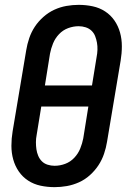

<svg xmlns="http://www.w3.org/2000/svg" viewBox="-20 -763 540 791"><path d="M205 8Q175 8 147 2Q119 -4 96 -19Q73 -34 57.5 -56.5Q42 -79 34.5 -106Q27 -133 27 -162.5Q27 -192 32 -222L88 -556Q92 -581 100.5 -606Q109 -631 123.5 -653Q138 -675 159 -693.5Q180 -712 204 -723Q228 -734 253.5 -738.5Q279 -743 304 -743Q334 -743 362 -737Q390 -731 413 -716Q436 -701 451.5 -678.5Q467 -656 474.5 -629Q482 -602 482 -572.5Q482 -543 477 -513L421 -179Q417 -154 408.5 -129Q400 -104 385.5 -82Q371 -60 350.5 -41.5Q330 -23 305.5 -12Q281 -1 255.5 3.5Q230 8 205 8ZM359 -411 378 -528Q381 -543 381.5 -558Q382 -573 379.5 -587Q377 -601 372 -614Q367 -627 357 -636.5Q347 -646 333 -650.5Q319 -655 304 -655Q282 -655 260.5 -647Q239 -639 223 -622Q207 -605 198.5 -584Q190 -563 186 -542L165 -411ZM205 -80Q227 -80 248.5 -88Q270 -96 286 -113Q302 -130 310.5 -151Q319 -172 323 -193L344 -324H150L131 -207Q128 -192 128 -177Q128 -162 130 -148Q132 -134 137.5 -121Q143 -108 152.5 -98.5Q162 -89 176 -84.5Q190 -80 205 -80Z"/></svg>

Font: Iosevka Semibold
Style: Italic
Weight: 600
Italic angle: -9°
Monospace: yes
Designer: Belleve Invis
Foundry: Belleve Invis
Version: Version 32.5.0; ttfautohint (v1.8.4)